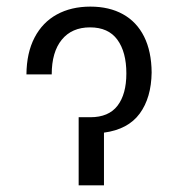

<svg xmlns="http://www.w3.org/2000/svg" viewBox="-20 -558 535 578"><path d="M252 -538.1Q309.1 -538.1 350.3 -515.1Q391.6 -492.2 413.8 -447.8Q436 -403.3 436.5 -339.8Q435.5 -263.7 400.6 -216.1Q365.7 -168.5 293 -158.7V0H216.8V-205.1H252Q307.1 -205.1 333.7 -239.7Q360.4 -274.4 360.4 -336.9Q360.4 -401.4 333.3 -438.5Q306.2 -475.6 251 -475.6Q196.3 -475.6 166 -438.5Q135.7 -401.4 135.7 -334H59.6Q60.1 -398.9 84 -444.8Q107.9 -490.7 151.1 -514.4Q194.3 -538.1 252 -538.1Z"/></svg>

Font: Pretendard Light
Style: Regular
Weight: 300
Designer: Base glyphs from Inter by Rasmus Andersson; Hangeul glyphs from Noto Sans CJK(Source Han Sans) by Jang Soo-young and Kan
Foundry: Kil Hyung-jin
Version: Version 1.309